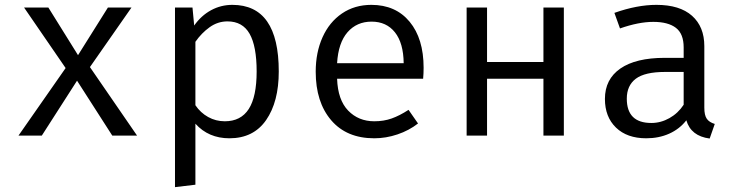

<svg xmlns="http://www.w3.org/2000/svg" viewBox="-20 -558 3040 790"><path d="M56 0 250 -278 79 -527H179L301 -331L424 -527H521L350 -282L544 0H442L297 -226L152 0Z M1127 -264Q1127 -139 1075 -64Q1023 11 924 11Q838 11 784 -49V202L700 212V-527H772L779 -453Q808 -494 848.5 -516Q889 -538 936 -538Q1127 -538 1127 -264ZM784 -386V-125Q805 -94 836.5 -76.5Q868 -59 905 -59Q971 -59 1003.5 -109.5Q1036 -160 1036 -264Q1036 -368 1007 -419Q978 -470 916 -470Q876 -470 842.5 -446Q809 -422 784 -386Z M1520 -59Q1559 -59 1591.5 -70.5Q1624 -82 1661 -106L1700 -50Q1663 -21 1615.5 -5Q1568 11 1520 11Q1406 11 1342.5 -63.5Q1279 -138 1279 -263Q1279 -342 1307 -404.5Q1335 -467 1387 -502.5Q1439 -538 1508 -538Q1608 -538 1665.5 -468.5Q1723 -399 1723 -279Q1723 -256 1721 -234H1367Q1370 -147 1412.5 -103Q1455 -59 1520 -59ZM1367 -298H1641Q1640 -381 1605 -425Q1570 -469 1509 -469Q1448 -469 1410 -425.5Q1372 -382 1367 -298Z M2216 -234H1984V0H1900V-527H1984V-303H2216V-527H2300V0H2216Z M2921 -48 2900 12Q2823 2 2804 -63Q2776 -27 2733.5 -8Q2691 11 2639 11Q2560 11 2514.5 -33Q2469 -77 2469 -151Q2469 -232 2532.5 -276Q2596 -320 2715 -320H2793V-363Q2793 -419 2761 -443.5Q2729 -468 2668 -468Q2608 -468 2531 -441L2508 -505Q2601 -538 2681 -538Q2777 -538 2827.5 -493Q2878 -448 2878 -368V-115Q2878 -84 2888 -69.5Q2898 -55 2921 -48ZM2793 -127V-262H2717Q2633 -262 2596 -234Q2559 -206 2559 -152Q2559 -52 2660 -52Q2699 -52 2734.5 -72Q2770 -92 2793 -127Z"/></svg>

Font: FiraDG Mono
Style: Regular
Weight: 400
Designer: Carrois Corporate & Edenspiekermann AG
Foundry: Carrois Corporate GbR & Edenspiekermann AG
Version: Version 3.206